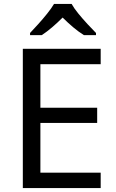

<svg xmlns="http://www.w3.org/2000/svg" viewBox="-20 -964 596 984"><path d="M496 0H97V-714H496V-635H187V-412H478V-334H187V-79H496ZM347 -944Q359 -922 381.5 -894.5Q404 -867 428.5 -840.5Q453 -814 472 -795V-784H410Q384 -800 356 -823.5Q328 -847 301 -874Q274 -847 247 -824Q220 -801 194 -784H134V-795Q153 -815 176.5 -841Q200 -867 222 -894.5Q244 -922 257 -944Z"/></svg>

Font: Noto Sans Georgian
Style: Regular
Weight: 400
Designer: Monotype Design Team, Akaki Razmadze
Foundry: Google LLC
Version: Version 2.002